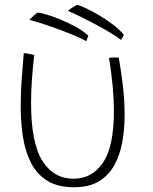

<svg xmlns="http://www.w3.org/2000/svg" viewBox="-20 -748 629 788"><path d="M427.5 -510.5Q430 -511 435.2 -511.5Q440.5 -512 446.5 -512Q452 -512 458.2 -512Q464.5 -512 467.5 -511.5Q477.5 -454.5 484.5 -394.5Q491.5 -334.5 491.5 -276.5Q491.5 -216.5 481.5 -162.8Q471.5 -109 448 -67.8Q424.5 -26.5 384.5 -3Q344.5 20.5 284.5 20.5Q217 20.5 174 -6.2Q131 -33 107.2 -79.8Q83.5 -126.5 74.2 -186.5Q65 -246.5 65 -313Q65 -367 69 -422.5Q73 -478 77.5 -530Q81.5 -530 87.8 -529Q94 -528 99 -527Q104.5 -526 110 -524.8Q115.5 -523.5 120.5 -522Q114 -466.5 110.8 -418Q107.5 -369.5 107.5 -327Q107.5 -161 154 -87.8Q200.5 -14.5 282 -14.5Q358 -14.5 402.8 -80.5Q447.5 -146.5 447.5 -292Q447.5 -385.5 427.5 -510.5ZM296 -728Q306 -726.5 330 -715.5Q354 -704.5 384 -687Q414 -669.5 442.2 -648.2Q470.5 -627 488.5 -605Q487.5 -603 483 -594.5Q478.5 -586 477 -584Q462 -596 434.8 -612.5Q407.5 -629 375.2 -646.2Q343 -663.5 312 -678.8Q281 -694 258.5 -703.5Q266.5 -710 278 -717.5Q289.5 -725 296 -728ZM134.5 -696Q144.5 -696 169.8 -688.8Q195 -681.5 227.2 -668.2Q259.5 -655 290.5 -638Q321.5 -621 342.5 -601.5Q342 -599.5 338.5 -590.5Q335 -581.5 334 -579Q317.5 -589 288.2 -601.2Q259 -613.5 224.5 -626.2Q190 -639 157.2 -649.8Q124.5 -660.5 100.5 -666.5Q107.5 -674 117.8 -683.2Q128 -692.5 134.5 -696Z"/></svg>

Font: Grandstander Thin
Style: Regular
Weight: 100
Designer: Tyler Finck
Foundry: Etcetera Type Co
Version: Version 1.200; ttfautohint (v1.8.3)